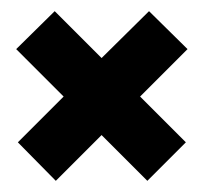

<svg xmlns="http://www.w3.org/2000/svg" viewBox="-20 -459 364 344"><path d="M244 -135 313 -204 231 -286 316 -371 247 -439 162 -355 78 -439 9 -371 94 -286 12 -204 80 -135 162 -217Z"/></svg>

Font: Modon Arabic
Style: Bold
Weight: 700
Designer: Ahmedzaza
Foundry: Ahmedzaza
Version: Version 2.010